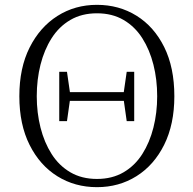

<svg xmlns="http://www.w3.org/2000/svg" viewBox="-20 -759 800 794"><path d="M225 -258V-462H257L270 -372V-350L257 -258ZM504 -258 491 -350V-372L504 -462H535V-258ZM381 15Q290 15 217.5 -30Q145 -75 102.5 -159.5Q60 -244 60 -361Q60 -478 102.5 -562.5Q145 -647 217.5 -693Q290 -739 381 -739Q472 -739 544.5 -694Q617 -649 659 -564.5Q701 -480 701 -361Q701 -245 659 -160.5Q617 -76 544.5 -30.5Q472 15 381 15ZM381 -19Q444 -19 491 -46.5Q538 -74 568.5 -122Q599 -170 614.5 -231.5Q630 -293 630 -361Q630 -430 614.5 -491.5Q599 -553 568.5 -601Q538 -649 491 -676.5Q444 -704 381 -704Q318 -704 271 -676.5Q224 -649 193.5 -601Q163 -553 147.5 -491.5Q132 -430 132 -361Q132 -293 147.5 -231.5Q163 -170 193.5 -122Q224 -74 271 -46.5Q318 -19 381 -19ZM247 -342V-378H513V-342Z"/></svg>

Font: Noto Serif SC ExtraLight
Style: Regular
Weight: 200
Designer: Ryoko NISHIZUKA 西塚涼子 (kana & ideographs); Frank Grießhammer (Latin, Greek & Cyrillic); Wenlong ZHANG 张文龙 (bopomofo); San
Foundry: Adobe
Version: Version 2.002-H1;hotconv 1.1.0;makeotfexe 2.6.0